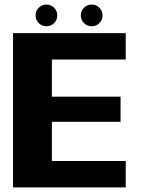

<svg xmlns="http://www.w3.org/2000/svg" viewBox="-20 -820 617 840"><path d="M37 0H530V-115.5H207V-287H507.5V-397H207V-559.5H530V-675H37ZM183 -705Q203 -705 216.8 -719Q230.5 -733 230.5 -752.5Q230.5 -772.5 216.8 -786.2Q203 -800 183 -800Q163.5 -800 149.5 -786.2Q135.5 -772.5 135.5 -752.5Q135.5 -733 149.5 -719Q163.5 -705 183 -705ZM381 -705Q401 -705 414.8 -719Q428.5 -733 428.5 -752.5Q428.5 -772.5 414.8 -786.2Q401 -800 381 -800Q361.5 -800 347.5 -786.2Q333.5 -772.5 333.5 -752.5Q333.5 -733 347.5 -719Q361.5 -705 381 -705Z"/></svg>

Font: Anybody UltraCondensed Thin
Style: Bold
Weight: 700
Version: Version 1.111